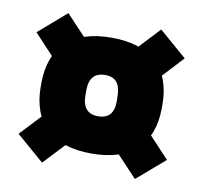

<svg xmlns="http://www.w3.org/2000/svg" viewBox="-64 -635 702 662"><g transform="rotate(10 286.5 -304.0)"><path d="M286 -102.5Q182 -102.5 128 -153.8Q74 -205 74 -299.5V-311.5Q74 -405.5 128 -456.8Q182 -508 286 -508Q390.5 -508 444.2 -456.8Q498 -405.5 498 -311.5V-299.5Q498 -205 444.2 -153.8Q390.5 -102.5 286 -102.5ZM286 -233Q314 -233 327.8 -249Q341.5 -265 341 -296L340.5 -314.5Q340 -345.5 327 -361.5Q314 -377.5 286 -377.5Q258.5 -377.5 244.8 -361.8Q231 -346 231 -314.5V-296Q231 -265 244.8 -249Q258.5 -233 286 -233ZM342.5 -155.5 438 -242.5 546.5 -126 449 -42ZM137.5 -243.5 230.5 -155.5 124 -42 27 -126ZM228 -455 128.5 -372.5 27 -481.5 124 -565.5ZM436 -363 342.5 -451.5 449 -565.5 546 -481.5Z"/></g></svg>

Font: Anek Kannada ExtraBold
Style: Regular
Weight: 800
Version: Version 1.003